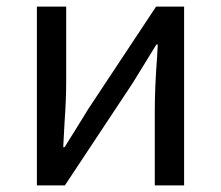

<svg xmlns="http://www.w3.org/2000/svg" viewBox="-20 -563 671 583"><path d="M539 0H450V-227Q450 -297 457 -390L459 -428H455L383 -311L177 0H92V-543H181V-316Q181 -261 176 -191L172 -116H176Q212 -173 248 -232L454 -543H539Z"/></svg>

Font: Source Han Sans & Saira Hybrid
Style: Regular
Weight: 400
Designer: Ryoko NISHIZUKA 西塚涼子 (kana & ideographs); Paul D. Hunt (Latin, Greek & Cyrillic); Wenlong ZHANG 张文龙 (bopomofo); Sandoll 
Foundry: Adobe Systems Incorporated
Version: Version 1.00;August 2, 2021;FontCreator 13.0.0.2675 64-bit